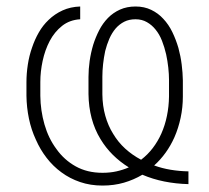

<svg xmlns="http://www.w3.org/2000/svg" viewBox="-20 -558 640 588"><path d="M557.1 5.9V-33.2Q529.3 -33.7 502.7 -38.1Q476.1 -42.5 452.1 -51.3Q471.7 -68.8 487.3 -90.6Q502.9 -112.3 514.2 -137.7Q526.4 -165.5 533.2 -197.3Q540 -229 540 -262.2V-312Q539.6 -335 536.4 -360.6Q533.2 -386.2 526.4 -411.1Q519 -436.5 507.8 -459.7Q496.6 -482.9 480 -500.5Q464.4 -517.6 443.1 -527.8Q421.9 -538.1 395 -538.1Q368.7 -538.1 347.4 -528.6Q326.2 -519 310.5 -502.9Q294.4 -486.3 283.7 -465.3Q272.9 -444.3 265.6 -421.4Q258.3 -397 254.6 -371.6Q251 -346.2 251 -322.3V-270Q251.5 -230.5 260.7 -195.8Q270 -161.1 287.6 -132.3Q303.7 -105.5 325.7 -83.7Q347.7 -62 374.5 -45.4Q356.4 -37.6 336.7 -33.2Q316.9 -28.8 293.9 -28.8Q247.1 -28.8 211.7 -48.6Q176.3 -68.4 152.8 -101.6Q128.4 -134.3 116.2 -177Q104 -219.7 103.5 -264.6V-307.1Q103.5 -338.4 110.6 -371.6Q117.7 -404.8 132.3 -432.6Q147 -460.4 170.2 -478.8Q193.4 -497.1 225.6 -499V-538.1Q195.8 -537.1 171.6 -526.1Q147.5 -515.1 128.9 -497.1Q111.3 -480.5 98.9 -458.7Q86.4 -437 78.1 -412.1Q69.3 -387.2 65.2 -360.1Q61 -333 61 -306.2V-264.6Q61.5 -229 68.6 -194.8Q75.7 -160.6 89.8 -130.4Q103 -100.1 122.8 -74.5Q142.6 -48.8 168 -30.3Q193.8 -11.2 225.3 -0.5Q256.8 10.3 293.9 10.3Q329.1 10.3 359.4 1.5Q389.6 -7.3 416 -22.9Q447.8 -9.3 483.2 -2.2Q518.6 4.9 557.1 5.9ZM293.5 -269V-323.2Q293.5 -341.3 295.7 -361.6Q297.9 -381.8 302.2 -401.9Q307.1 -421.4 314.9 -439.5Q322.8 -457.5 334.5 -471.2Q345.7 -483.9 360.6 -491.5Q375.5 -499 395 -499Q414.6 -499 429.9 -490.2Q445.3 -481.4 456.1 -467.8Q468.3 -453.1 476.1 -433.1Q483.9 -413.1 488.8 -391.6Q493.2 -371.1 495.4 -350.8Q497.6 -330.6 497.6 -313.5V-262.2Q497.1 -231.4 491.2 -202.9Q485.4 -174.3 474.1 -148.9Q463.4 -125 447.8 -104.5Q432.1 -84 412.1 -68.8Q385.3 -83 363.5 -102.8Q341.8 -122.6 326.7 -147.9Q311 -172.9 302.5 -203.4Q293.9 -233.9 293.5 -269Z"/></svg>

Font: Roboto Mono ExtraLight
Style: Regular
Weight: 250
Monospace: yes
Designer: Google
Version: Version 3.000